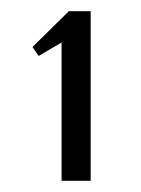

<svg xmlns="http://www.w3.org/2000/svg" viewBox="-20 -700 252 343"><path d="M90 -624 49 -600 38 -616 103 -680H142V-377H90Z"/></svg>

Font: El Messiri
Style: Regular
Weight: 400
Designer: Mohamed Gaber
Foundry: Kief Type Foundry
Version: Version 2.006